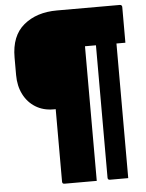

<svg xmlns="http://www.w3.org/2000/svg" viewBox="-58 -746 715 942"><g transform="rotate(-5 300.0 -275.0)"><path d="M434 139V-513H380V150H221Q210 150 210 139V-218H199Q149 -218 111 -241.5Q73 -265 52 -306.5Q31 -348 31 -402V-488Q31 -595 94.5 -647.5Q158 -700 258 -700H568Q573 -700 576 -697Q579 -694 579 -689V-513H535V150H445Q434 150 434 139Z"/></g></svg>

Font: Recursive Sn Lnr St XBk
Style: Regular
Weight: 1000
Version: Version 1.079;hotconv 1.0.112;makeotfexe 2.5.65598; ttfautoh